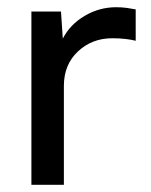

<svg xmlns="http://www.w3.org/2000/svg" viewBox="-20 -512 419 532"><path d="M67 0V-480H149L154 -405Q174 -444 214.5 -468Q255 -492 302 -492Q318 -492 332 -490Q346 -488 356 -486V-399Q345 -402 328 -404Q311 -406 291 -406Q235 -406 196 -369.5Q157 -333 157 -274V0Z"/></svg>

Font: Zen Kaku Gothic Antique Medium
Style: Regular
Weight: 500
Designer: Yoshimichi Ohira
Foundry: Positype
Version: Version 1.002